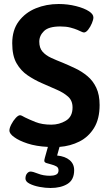

<svg xmlns="http://www.w3.org/2000/svg" viewBox="-20 -727 540 958"><path d="M232 211Q206 211 177 205.5Q148 200 127.5 189.5Q107 179 107 164Q107 148 115 138.5Q123 129 132 129Q144 129 170 139.5Q196 150 230 150Q247 150 259.5 144.5Q272 139 272 123Q272 109 261 103Q250 97 236 93.5Q222 90 211.5 86.5Q201 83 201 75Q201 71 204 59.5Q207 48 219 6Q160 3 117.5 -11Q75 -25 52 -42Q27 -59 27 -76Q27 -88 36.5 -106.5Q46 -125 58.5 -138.5Q71 -152 80 -152Q84 -152 90 -149Q96 -146 105 -141Q125 -131 157.5 -118Q190 -105 236 -105Q276 -105 309 -125Q342 -145 342 -191Q342 -225 319.5 -245Q297 -265 262 -280Q227 -295 189 -312Q152 -328 118 -351Q84 -374 62.5 -411.5Q41 -449 41 -511Q41 -577 73.5 -620.5Q106 -664 158.5 -685.5Q211 -707 273 -707Q318 -707 359.5 -696.5Q401 -686 425 -670Q446 -656 446 -640Q446 -629 438.5 -611Q431 -593 420 -579Q409 -565 399 -565Q394 -565 386 -569Q378 -573 366 -578Q352 -584 331 -589.5Q310 -595 281 -595Q223 -595 199.5 -572Q176 -549 176 -519Q176 -488 192 -469.5Q208 -451 235 -438.5Q262 -426 293 -414Q324 -401 356.5 -385.5Q389 -370 416.5 -347Q444 -324 460.5 -289Q477 -254 477 -203Q477 -134 449.5 -89Q422 -44 376.5 -21Q331 2 277 6L265 49Q305 53 327.5 72Q350 91 350 122Q350 170 317 190.5Q284 211 232 211Z"/></svg>

Font: Asap SemiBold
Style: Regular
Weight: 600
Designer: Pablo Cosgaya
Foundry: Omnibus-Type
Version: Version 3.001; ttfautohint (v1.8.3)